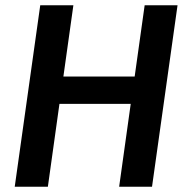

<svg xmlns="http://www.w3.org/2000/svg" viewBox="-20 -710 716 730"><path d="M530 -690 492 -419H221L259 -690H133L36 0H162L206 -315H477L433 0H558L655 -690Z"/></svg>

Font: Exo 2 Semi Bold
Style: Italic
Weight: 600
Italic angle: -8°
Designer: Natanael Gama
Version: Version 1.001;PS 001.001;hotconv 1.0.88;makeotf.lib2.5.64775